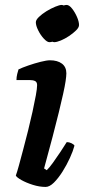

<svg xmlns="http://www.w3.org/2000/svg" viewBox="-20 -738 340 758"><path d="M160 0Q136 0 109.8 -8.2Q83.5 -16.5 64.5 -27.2Q45.5 -38 42.5 -45Q47 -57 54.5 -84.2Q62 -111.5 71.5 -147.5Q81 -183.5 90.8 -222.2Q100.5 -261 108.5 -297.5Q116.5 -334 121.5 -361.5Q126.5 -389 126.5 -402Q126.5 -414 118.5 -418Q110.5 -422 96.5 -422H45Q45 -434 48 -446Q51 -458 53 -464Q67.5 -471 92 -479.5Q116.5 -488 140.5 -494Q164.5 -500 177 -500Q207 -500 224.5 -486.8Q242 -473.5 242 -448.5Q242 -438 239 -417.8Q236 -397.5 229.2 -367Q222.5 -336.5 212.2 -294.5Q202 -252.5 187.5 -197.5Q173 -142.5 154 -73L164.5 -66Q175 -76 189.2 -95.8Q203.5 -115.5 218.5 -138.2Q233.5 -161 243.5 -177Q253 -177 262.2 -172.5Q271.5 -168 274 -163Q268.5 -142 256 -114.5Q243.5 -87 226.8 -60.5Q210 -34 192.8 -17Q175.5 0 160 0ZM193.9 -571.5Q184.9 -571.5 171.9 -585.8Q159 -600 149.8 -618.6Q140.5 -637.2 140.5 -650Q140.5 -659.5 153 -671.2Q165.5 -683 183 -693.8Q200.5 -704.5 217.5 -711.5Q234.5 -718.5 243 -718.5Q253.2 -718.5 264.6 -704Q276 -689.5 284 -671Q292 -652.5 292 -639.2Q292 -629.5 280.4 -618.1Q268.9 -606.7 252.7 -595.8Q236.5 -585 220.2 -578.2Q204 -571.5 193.9 -571.5ZM175 -571.5Q166 -571.5 153 -585.5Q140 -599.5 130.8 -618.2Q121.5 -637 121.5 -650Q121.5 -659.5 133.8 -671.2Q146 -683 163.5 -693.8Q181 -704.5 198.1 -711.5Q215.2 -718.5 223.5 -718.5Q234 -718.5 245 -704Q256 -689.5 264 -670.8Q272 -652 272 -639Q272 -629.5 260.8 -618Q249.5 -606.5 233.2 -595.8Q217 -585 201.1 -578.2Q185.2 -571.5 175 -571.5Z"/></svg>

Font: Texturina Medium
Style: Italic
Weight: 500
Italic angle: -11°
Designer: Guillermo Torres Carreño
Foundry: Omnibus-Type
Version: Version 1.002